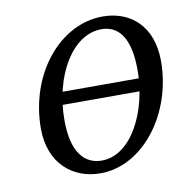

<svg xmlns="http://www.w3.org/2000/svg" viewBox="-63 -549 613 623"><g transform="rotate(-10 243.5 -237.0)"><path d="M94 -227H424V-269H94V-227ZM220 13C360 13 476 -138 476 -312C476 -425 408 -487 314 -487C173 -487 54 -343 54 -163C54 -49 128 13 220 13ZM231 -27C175 -27 134 -70 134 -176C134 -325 208 -447 303 -447C358 -447 396 -405 396 -296C396 -162 330 -27 231 -27Z"/></g></svg>

Font: Source Serif Variable
Style: Italic
Weight: 389
Italic angle: -12°
Designer: Frank Grießhammer
Foundry: Adobe Systems Incorporated
Version: Version 3.001;hotconv 1.0.111;makeotfexe 2.5.65597